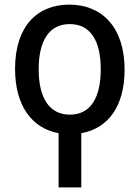

<svg xmlns="http://www.w3.org/2000/svg" viewBox="-20 -569 603 829"><path d="M233 240H331V6C447 -14 518 -111 518 -268C518 -452 420 -549 279 -549C136 -549 45 -450 45 -272C45 -112 118 -15 233 6ZM282 -74C192 -74 147 -147 147 -270C147 -393 192 -465 281 -465C370 -465 415 -394 415 -270C415 -147 371 -74 282 -74Z"/></svg>

Font: Noto Sans Mono SemiCondensed Medium
Style: Regular
Weight: 500
Width: 4
Designer: Monotype Design Team
Foundry: Monotype Imaging Inc.
Version: Version 2.014